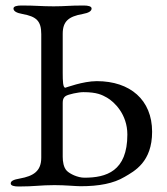

<svg xmlns="http://www.w3.org/2000/svg" viewBox="-20 -673 608 698"><path d="M443 -184C443 -50 366 -27 287 -27C262 -27 234 -41 223 -52C211 -64 208 -86 208 -103V-299C208 -310 210 -318 219 -324C228 -330 265 -338 283 -338C333 -338 351 -328 369 -318C395 -303 443 -258 443 -184ZM332 -378C281 -378 219 -354 217 -354C209 -355 208 -377 208 -408V-550C208 -596 230 -613 280 -622C303 -626 313 -633 313 -642C313 -650 301 -653 284 -653C230 -653 218 -650 175 -650C129 -650 112 -653 58 -653C41 -653 29 -650 29 -642C29 -633 39 -626 62 -622C112 -613 130 -597 130 -549V-100C130 -51 102 -33 52 -24C29 -20 19 -15 19 -6C19 2 31 5 48 5C106 5 126 0 178 0C218 0 255 4 273 4C340 4 393 -6 433 -30C469 -51 533 -84 533 -194C533 -310 453 -378 332 -378Z"/></svg>

Font: EB Garamond SC 08
Style: Regular
Weight: 400
Version: Version 0.016